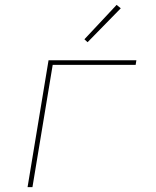

<svg xmlns="http://www.w3.org/2000/svg" viewBox="-20 -767 640 787"><path d="M93 0 179 -520H539L536 -501H196L113 0ZM339 -594 326 -606 458 -747 475 -733Z"/></svg>

Font: Iosevka Thin Extended Oblique
Style: Regular
Weight: 100
Width: 7
Italic angle: -9°
Monospace: yes
Designer: Belleve Invis
Foundry: Belleve Invis
Version: Version 32.5.0; ttfautohint (v1.8.4)